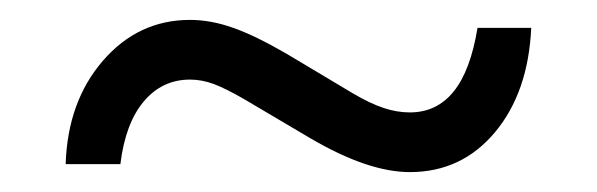

<svg xmlns="http://www.w3.org/2000/svg" viewBox="-20 -380 600 193"><path d="M392 -207Q350 -207 292 -241L226 -280Q207 -291 195 -295.5Q183 -300 171 -300Q143 -300 124.5 -278Q106 -256 101 -215H46Q48 -278 83.5 -319Q119 -360 171 -360Q192 -360 214.5 -352Q237 -344 268 -326L335 -286Q352 -276 365.5 -271.5Q379 -267 392 -267Q419 -267 436 -288Q453 -309 460 -352H514Q511 -287 477.5 -247Q444 -207 392 -207Z"/></svg>

Font: Baskervville SC
Style: Regular
Weight: 400
Designer: Alexis Faudot, Rémi Forte, Morgane Pierson, Rafael Ribas, Tanguy Vanlaeys, Rosalie Wagner, Thomas Huot-Marchand
Foundry: ANRT
Version: Version 1.100